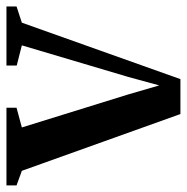

<svg xmlns="http://www.w3.org/2000/svg" viewBox="-24 -549 566 580"><g transform="rotate(-90 259.0 -259.0)"><path d="M204.5 3 33 -476 -11 -492V-522.5H223.5V-492L164 -476L263 -157L291 -61L317 -156L412 -476L351 -491.5V-522.5H529.5V-492L480.5 -476L310 3Z"/></g></svg>

Font: Merriweather 96pt SemiBold
Style: Regular
Weight: 600
Version: Version 2.100